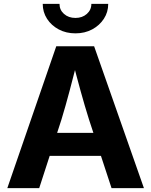

<svg xmlns="http://www.w3.org/2000/svg" viewBox="-20 -965 775 985"><path d="M17.6 0 268.6 -727.5H462.9L718.3 0H552.2L436.5 -352.1Q415 -420.4 393.3 -499Q371.6 -577.6 347.2 -672.9H382.3Q357.9 -577.6 336.9 -498.5Q315.9 -419.4 295.4 -352.1L181.2 0ZM175.3 -165.5V-283.2H560.5V-165.5ZM367.2 -793.9Q319.3 -793.9 281.5 -814Q243.7 -834 221.4 -868.4Q199.2 -902.8 199.2 -945.3H285.2Q285.2 -914.1 308.3 -893.6Q331.5 -873 367.2 -873Q402.3 -873 425.5 -893.6Q448.7 -914.1 448.7 -945.3H535.2Q535.2 -902.8 512.9 -868.7Q490.7 -834.5 452.9 -814.2Q415 -793.9 367.2 -793.9Z"/></svg>

Font: Inter 20pt
Style: Bold
Weight: 700
Version: Version 4.001;git-66647c0bb